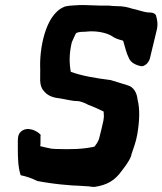

<svg xmlns="http://www.w3.org/2000/svg" viewBox="-20 -726 638 754"><path d="M50 -163V-143C50 -105 51 -70 61 -38C85 -33 104 -26 125 -16L126 -15H127C166 -8 206 -2 250 1C260 2 269 3 282 3L331 6C334 7 341 8 349 8H351C400 1 431 -17 458 -55C505 -115 494 -122 497 -122C505 -146 514 -169 519 -198C528 -249 530 -299 520 -336C518 -357 508 -385 478 -392C458 -399 434 -405 413 -412H411C356 -419 301 -428 258 -444C252 -476 251 -514 262 -560C269 -575 274 -588 279 -596C280 -597 291 -601 302 -601C308 -601 313 -601 321 -602C360 -606 402 -597 423 -582C431 -576 445 -571 461 -567C462 -567 463 -566 464 -565C471 -541 476 -518 487 -496C494 -481 512 -470 535 -466H539C554 -469 566 -484 569 -498C578 -536 587 -573 596 -610C601 -633 597 -651 592 -667C585 -678 568 -677 561 -677C542 -679 520 -688 499 -692C481 -698 463 -702 435 -702C427 -702 417 -703 407 -704H375C353 -704 316 -707 291 -706L258 -704C250 -703 241 -702 233 -700V-699H232C156 -668 134 -529 138 -453C139 -425 132 -392 151 -370C165 -352 184 -343 213 -340C235 -337 260 -329 286 -329C295 -328 308 -324 324 -316V-315H325C347 -307 368 -297 387 -288C388 -282 387 -276 388 -268C387 -263 387 -256 386 -252C381 -229 375 -204 369 -181C365 -168 354 -154 351 -150C304 -140 262 -139 198 -141C193 -141 189 -142 183 -142C167 -145 149 -149 138 -152C139 -158 139 -163 139 -169V-184V-192L140 -196C126 -213 86 -232 61 -208C49 -196 50 -179 50 -163Z"/></svg>

Font: Vapor
Style: BdObl
Weight: 700
Foundry: Cannot Into Space Fonts
Version: Version 0.179